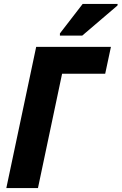

<svg xmlns="http://www.w3.org/2000/svg" viewBox="-20 -951 615 971"><path d="M283 -782V-771H396L574 -923L575 -931H398ZM12 0H172L294 -578H512L541 -714H163Z"/></svg>

Font: Noto Sans SemiCondensed ExtraBold
Style: Italic
Weight: 800
Width: 4
Italic angle: -12°
Designer: Monotype Design Team
Foundry: Monotype Imaging Inc.
Version: Version 2.013